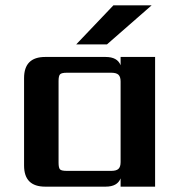

<svg xmlns="http://www.w3.org/2000/svg" viewBox="-20 -698 680 718"><path d="M547 -678 380 -532H265L404 -678ZM230 -59H396Q415 -59 423 -66.5Q431 -74 431 -92V-393Q431 -411 423 -418.5Q415 -426 396 -426H230Q210 -426 204.5 -420Q199 -414 199 -395V-90Q199 -70 204.5 -64.5Q210 -59 230 -59ZM431 -485H560V0H431V-31Q419 0 375 0H149Q70 0 70 -79V-406Q70 -485 149 -485H375Q419 -485 431 -454Z"/></svg>

Font: Sarpanch SemiBold
Style: Regular
Weight: 600
Designer: Manushi Parikh (Devanagari and Latin), Jyotish Sonowal (Devanagari)
Foundry: Indian Type Foundry
Version: Version 2.004;PS 1.0;hotconv 1.0.78;makeotf.lib2.5.61930; tt